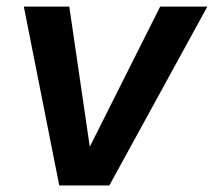

<svg xmlns="http://www.w3.org/2000/svg" viewBox="-20 -570 657 590"><path d="M472.2 -549.8H617.2L315.9 0H162.1L53.2 -549.8H192.9L255.9 -119.1Z"/></svg>

Font: Stilu SemiBold
Style: Italic
Weight: 600
Italic angle: -10°
Designer: Genilson Lima Santos
Foundry: Genilson Lima Santos
Version: Version 1.200;PS 001.200;hotconv 1.0.88;makeotf.lib2.5.64775